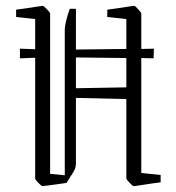

<svg xmlns="http://www.w3.org/2000/svg" viewBox="-20 -625 602 655"><path d="M100 -560 35 -567V-592Q44 -593 64.5 -596Q85 -599 104 -602Q123 -605 126 -605Q129 -605 140 -593.5Q151 -582 151 -579V-32L201 -27V-525Q201 -534 205.5 -553.5Q210 -573 218 -595H239V-456L411 -458V-560L346 -567V-592Q355 -593 375.5 -596Q396 -599 415 -602Q434 -605 438 -605Q441 -605 451.5 -593.5Q462 -582 462 -579V-458L505 -459L504 -426L462 -427V-35L528 -28V-3Q519 -2 498 1Q477 4 458.5 7Q440 10 436 10Q433 10 422 -1.5Q411 -13 411 -16V-287L239 -291V-66Q239 -58 236 -49.5Q233 -41 222 -25L207 -1Q194 1 175.5 3.5Q157 6 142 8Q127 10 125 10Q122 10 111 -1Q100 -12 100 -16V-428L48 -426V-459L100 -457ZM239 -429V-324L411 -327V-427Z"/></svg>

Font: Grenze Gotisch ExtraLight
Style: Regular
Weight: 200
Designer: Renata Polastri
Foundry: Omnibus-Type
Version: Version 1.001